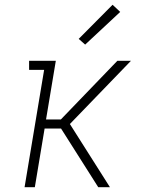

<svg xmlns="http://www.w3.org/2000/svg" viewBox="-20 -785 640 805"><path d="M83 0 165 -492H102V-530H214L173 -284H235L472 -530H529L273 -265L441 0H392L236 -246H167L126 0ZM337 -598 310 -622 452 -765 484 -735Z"/></svg>

Font: Iosevka Curly Slab XLtEx
Style: Italic
Weight: 200
Width: 7
Italic angle: -9°
Monospace: yes
Designer: Belleve Invis
Foundry: Belleve Invis
Version: Version 11.1.0; ttfautohint (v1.8.3)